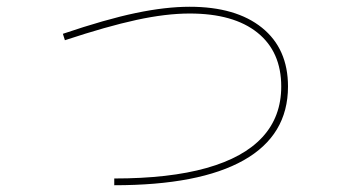

<svg xmlns="http://www.w3.org/2000/svg" viewBox="-20 -564 1040 568"><path d="M318 -36Q481 -36 591 -67Q701 -98 756.5 -158.5Q812 -219 812 -308Q812 -411 741.5 -467.5Q671 -524 541 -524Q471 -524 383.5 -505Q296 -486 172 -445L166 -464Q293 -507 381.5 -525.5Q470 -544 541 -544Q678 -544 755 -482Q832 -420 832 -308Q832 -164 701 -90Q570 -16 318 -16Z"/></svg>

Font: M PLUS 2 Thin Thin
Style: Regular
Weight: 250
Version: Version 1.001